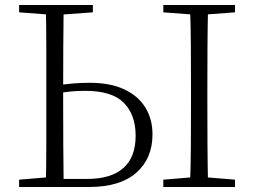

<svg xmlns="http://www.w3.org/2000/svg" viewBox="-20 -743 1010 763"><path d="M198 0V-32H327Q421 -32 470 -75Q519 -118 519 -204Q519 -287 472 -334.5Q425 -382 319 -382Q285 -382 256.5 -379Q228 -376 198 -370V-402Q233 -408 266.5 -411Q300 -414 336 -414Q418 -414 473.5 -388Q529 -362 557.5 -316Q586 -270 586 -209Q586 -113 521.5 -56.5Q457 0 335 0ZM162 0Q164 -83 164 -166Q164 -249 164 -333V-390Q164 -474 164 -557.5Q164 -641 162 -723H233Q232 -641 231.5 -557.5Q231 -474 231 -390V-333Q231 -249 231.5 -166Q232 -83 233 0ZM735 0Q738 -83 738.5 -166Q739 -249 739 -333V-390Q739 -474 738.5 -557.5Q738 -641 735 -723H807Q805 -641 804.5 -557.5Q804 -474 804 -390V-333Q804 -249 804.5 -166Q805 -83 807 0ZM56 -694V-723H349V-694L212 -684H189ZM629 0V-29L762 -40H780L914 -29V0ZM629 -694V-723H914V-694L780 -684H762ZM56 0V-29L188 -40H198V0Z"/></svg>

Font: Early Summer Mincho VF
Style: Regular
Weight: 250
Designer: GuiWonder
Version: Version 1.002